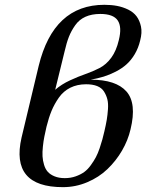

<svg xmlns="http://www.w3.org/2000/svg" viewBox="-20 -770 609 800"><path d="M415 -223.1Q421.4 -250.5 424.8 -270.8Q428.2 -291 429.9 -315.4Q431.6 -339.8 427.2 -356.7Q422.9 -373.5 413.3 -388.7Q403.8 -403.8 384.8 -411.4Q365.7 -418.9 338.9 -418.9Q301.8 -418.9 272.9 -404.5Q244.1 -390.1 225.3 -363.3Q206.5 -336.4 194.8 -308.1Q183.1 -279.8 173.8 -242.2Q168.5 -218.8 164.8 -200.7Q161.1 -182.6 158.7 -159.4Q156.2 -136.2 157.2 -118.7Q158.2 -101.1 163.6 -83.3Q168.9 -65.4 179.2 -54Q189.5 -42.5 207.5 -35.2Q225.6 -27.8 250 -27.8Q274.4 -27.8 295.2 -35.2Q315.9 -42.5 330.8 -53.2Q345.7 -64 358.6 -82Q371.6 -100.1 379.6 -115.2Q387.7 -130.4 395.3 -152.8Q402.8 -175.3 406.5 -189Q410.2 -202.6 415 -223.1ZM249 -555.2 210 -396Q236.3 -418.9 272 -435.3Q307.6 -451.7 336.7 -461.7Q365.7 -471.7 394.3 -486.3Q422.9 -501 443.8 -529.8Q464.8 -558.6 475.1 -603Q488.8 -657.7 470.5 -684.8Q452.1 -711.9 397.9 -711.9Q362.3 -711.9 336.2 -700.2Q310.1 -688.5 293.5 -665Q276.9 -641.6 267.1 -616.7Q257.3 -591.8 249 -555.2ZM357.9 -438Q463.4 -438 506.8 -388.9Q550.3 -339.8 523.9 -231Q513.2 -185.1 488.3 -142.3Q463.4 -99.6 427.7 -65.4Q392.1 -31.2 343.5 -10.7Q294.9 9.8 242.2 9.8Q22.5 9.8 69.8 -196.8L141.1 -495.1Q203.1 -750 415 -750Q443.4 -750 467.8 -745.4Q492.2 -740.7 514.2 -730Q536.1 -719.2 549.1 -701.9Q562 -684.6 567.4 -659.4Q572.8 -634.3 564 -601.1Q556.6 -569.8 541.5 -544.4Q526.4 -519 507.3 -502Q488.3 -484.9 462.6 -471.7Q437 -458.5 412.4 -450.9Q387.7 -443.4 357.9 -438Z"/></svg>

Font: Linguistics Pro
Style: Italic
Weight: 400
Italic angle: -12°
Designer: Stefan Peev, Context Ltd
Foundry: Stefan Peev, Context Ltd
Version: Version 001.000